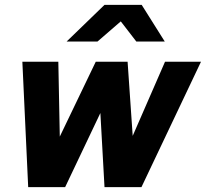

<svg xmlns="http://www.w3.org/2000/svg" viewBox="-20 -770 847 790"><path d="M248 0H96L72 -516H220L226 -208L374 -516H505L526 -211L659 -516H807L562 0H410L393 -305ZM541 -599 477 -682 381 -599H254L410 -750H563L658 -599Z"/></svg>

Font: Red Hat Text
Style: Bold Italic
Weight: 700
Italic angle: -12°
Designer: Pentagram / MCKL
Foundry: Pentagram / MCKL
Version: Version 1.003; Red Hat Text Bold Italic